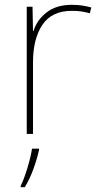

<svg xmlns="http://www.w3.org/2000/svg" viewBox="-20 -556 415 797"><path d="M278 -536Q302 -536 321.5 -533Q341 -530 359 -525L353 -501Q334 -506 317.5 -508.5Q301 -511 278 -511Q195 -511 156 -453Q117 -395 117 -297V0H91V-528H115L117 -427H119Q133 -473 173.5 -504.5Q214 -536 278 -536ZM142 67Q133 106 118.5 146Q104 186 83 221H66V215Q74 200 84 171.5Q94 143 102 112.5Q110 82 113 61H142Z"/></svg>

Font: Noto Sans Thaana Thin
Style: Regular
Weight: 100
Designer: David Williams
Foundry: Google Inc.
Version: Version 3.001; ttfautohint (v1.8.4.7-5d5b)